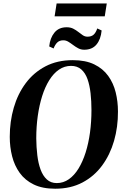

<svg xmlns="http://www.w3.org/2000/svg" viewBox="-20 -1110 728 1141"><path d="M308 11.5Q232 11.5 180.2 -13.8Q128.5 -39 97.2 -82.5Q66 -126 52 -181.2Q38 -236.5 38 -296.5Q38 -388 61.8 -470Q85.5 -552 132.8 -615.5Q180 -679 250.2 -715.8Q320.5 -752.5 412.5 -752.5Q489 -752.5 540.5 -727.2Q592 -702 623 -659Q654 -616 667.5 -561.2Q681 -506.5 681 -447.5Q681.5 -355.5 657.8 -273Q634 -190.5 587 -126.5Q540 -62.5 470 -25.5Q400 11.5 308 11.5ZM317.5 -22Q356.5 -22 389 -44.8Q421.5 -67.5 446.5 -108.2Q471.5 -149 488.8 -203.5Q506 -258 514.8 -322.2Q523.5 -386.5 523.5 -456Q523.5 -508.5 518.2 -555.8Q513 -603 500 -639.8Q487 -676.5 463 -697.5Q439 -718.5 402 -718.5Q363 -718.5 330.5 -696.2Q298 -674 272.8 -633.5Q247.5 -593 230.5 -539Q213.5 -485 204.5 -421.2Q195.5 -357.5 195.5 -288Q196 -235 201.8 -187.2Q207.5 -139.5 221.2 -102.2Q235 -65 258.5 -43.5Q282 -22 317.5 -22ZM480.5 -814.5Q461 -814.5 445 -823Q429 -831.5 414.5 -842.5Q400 -853.5 386 -862Q372 -870.5 356.5 -870.5Q334 -870.5 320.8 -858Q307.5 -845.5 298.5 -822L272.5 -834Q277.5 -884.5 303.5 -916.2Q329.5 -948 376 -948Q399 -948 415.5 -939.5Q432 -931 445.8 -920Q459.5 -909 472.2 -900.5Q485 -892 500 -892Q523 -892 536.2 -903.8Q549.5 -915.5 558 -941L584 -929Q579 -876 553.2 -845.2Q527.5 -814.5 480.5 -814.5ZM316.5 -1089.5H614.5L602.5 -1013H304.5Z"/></svg>

Font: Merriweather 120pt
Style: Bold Italic
Weight: 700
Italic angle: -7.8°
Version: Version 2.101